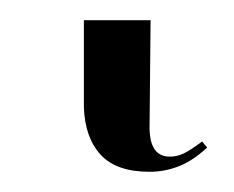

<svg xmlns="http://www.w3.org/2000/svg" viewBox="-20 52 232 190"><path d="M128 222Q95 222 79.5 205Q64 188 63 158V72H129L128 178Q128 207 148 207Q155 207 161.5 204Q168 201 180 192L185 198Q171 211 157 216.5Q143 222 128 222Z"/></svg>

Font: Noto Serif Display SemiCondensed Light
Style: Regular
Weight: 300
Width: 4
Designer: Monotype Design Team
Foundry: Monotype Imaging Inc.
Version: Version 2.009